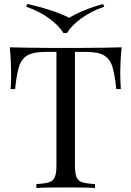

<svg xmlns="http://www.w3.org/2000/svg" viewBox="-20 -946 661 966"><path d="M592 -708Q588 -670 586.5 -634.5Q585 -599 585 -580Q585 -556 586 -535Q587 -514 588 -498H565Q558 -568 546 -608.5Q534 -649 504 -667Q474 -685 411 -685H357V-116Q357 -76 364.5 -56Q372 -36 394 -29Q416 -22 458 -20V0Q432 -2 392 -2.5Q352 -3 311 -3Q266 -3 226.5 -2.5Q187 -2 163 0V-20Q205 -22 227 -29Q249 -36 256.5 -56Q264 -76 264 -116V-685H210Q148 -685 117.5 -667Q87 -649 75 -608.5Q63 -568 56 -498H33Q35 -514 35.5 -535Q36 -556 36 -580Q36 -599 34.5 -634.5Q33 -670 29 -708Q71 -707 120.5 -706Q170 -705 220 -705Q270 -705 311 -705Q352 -705 401.5 -705Q451 -705 501 -706Q551 -707 592 -708ZM499 -926 504 -912Q439 -890 389.5 -854Q340 -818 317 -780H299Q276 -818 226.5 -854Q177 -890 112 -912L117 -926Q177 -913 235.5 -894Q294 -875 328 -856Q357 -875 404 -894Q451 -913 499 -926Z"/></svg>

Font: Playfair Display
Style: Regular
Weight: 400
Designer: Claus Eggers Sørensen
Foundry: Claus Eggers Sørensen
Version: Version 1.203